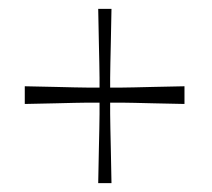

<svg xmlns="http://www.w3.org/2000/svg" viewBox="-20 -477 479 434"><path d="M36 -282Q81 -281 106.5 -280.5Q132 -280 148 -279.5Q164 -279 179 -279Q194 -279 216 -279Q239 -279 253.5 -279Q268 -279 283.5 -279.5Q299 -280 325.5 -280.5Q352 -281 397 -282V-242Q352 -243 326 -243.5Q300 -244 284.5 -244.5Q269 -245 254.5 -245Q240 -245 217 -245Q194 -245 179 -245Q164 -245 148 -244.5Q132 -244 106.5 -243.5Q81 -243 36 -242ZM202 -63Q203 -112 203.5 -140Q204 -168 204.5 -185.5Q205 -203 205 -219Q205 -235 205 -260Q205 -285 205 -301Q205 -317 204.5 -334.5Q204 -352 203.5 -380Q203 -408 202 -457H232Q231 -408 230.5 -380Q230 -352 229.5 -334.5Q229 -317 229 -301Q229 -285 229 -261Q229 -236 229 -220Q229 -204 229.5 -186.5Q230 -169 230.5 -141Q231 -113 232 -63Z"/></svg>

Font: Ojuju Light
Style: Regular
Weight: 300
Designer: Chisaokwu Joboson, Mirko Velimirovic
Foundry: Udi Foundry
Version: Version 1.000